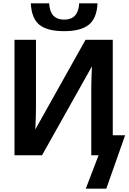

<svg xmlns="http://www.w3.org/2000/svg" viewBox="-20 -925 766 1144"><path d="M362.3 -739.3Q261.7 -739.3 214.8 -777.3Q168 -815.4 163.6 -905.3H272.9Q277.8 -808.1 362.3 -808.1Q446.8 -808.1 451.7 -905.3H561Q556.6 -814.9 508.5 -777.1Q460.4 -739.3 362.3 -739.3ZM66.4 0V-688H194.3V-288.1Q194.3 -262.2 193.4 -228.5Q192.4 -194.8 190.4 -153.8L489.7 -688H651.9V-119.1H725.6L613.3 199.2H491.2L567.4 0H523.9V-405.8Q523.9 -424.8 524.9 -455.8Q525.9 -486.8 527.8 -529.8L230.5 0Z"/></svg>

Font: Arimo
Style: Bold
Weight: 700
Designer: Steve Matteson
Foundry: Monotype Imaging Inc.
Version: Version 1.33